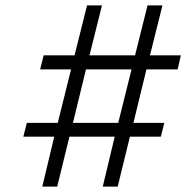

<svg xmlns="http://www.w3.org/2000/svg" viewBox="-20 -688 687 708"><path d="M180 -184H66L79 -235H193L242 -432H128L141 -484H255L301 -668H356L310 -484H478L524 -668H579L533 -484H647L635 -432H520L472 -235H586L573 -184H459L414 0H359L403 -184H236L191 0H136ZM416 -235 465 -432H297L249 -235Z"/></svg>

Font: Cairo Light
Style: Italic
Weight: 300
Italic angle: -13°
Designer: Mohamed Gaber, Accademia di Belle Arti di Urbino and others
Foundry: Kief Type Foundry, Accademia di Belle Arti di Urbino and others
Version: Version 3.011